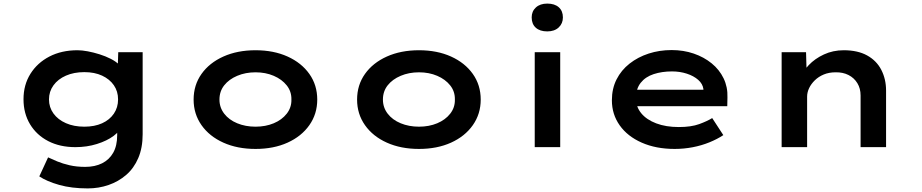

<svg xmlns="http://www.w3.org/2000/svg" viewBox="-20 -820 5138 1070"><path d="M469 230Q379 230 310 210.5Q241 191 199 163L248 57Q269 67 299 79.5Q329 92 368 101Q407 110 455 110Q509 110 549 90Q589 70 611 31Q633 -8 633 -66V-126L657 -121Q650 -90 613 -62.5Q576 -35 520 -17.5Q464 0 400 0Q314 0 249 -33.5Q184 -67 147.5 -127.5Q111 -188 111 -267Q111 -347 149.5 -408.5Q188 -470 255.5 -505Q323 -540 412 -540Q437 -540 469 -534Q501 -528 534.5 -517.5Q568 -507 597.5 -492Q627 -477 645.5 -458Q664 -439 664 -416L635 -408L639 -529H775V-72Q775 4 750.5 61Q726 118 683 155Q640 192 585 211Q530 230 469 230ZM450 -114Q507 -114 549 -133Q591 -152 614.5 -186.5Q638 -221 638 -266Q638 -311 614.5 -345Q591 -379 549 -398.5Q507 -418 450 -418Q392 -418 347.5 -398.5Q303 -379 278 -344.5Q253 -310 253 -266Q253 -222 278 -187.5Q303 -153 347.5 -133.5Q392 -114 450 -114Z M1404 10Q1303 10 1225 -25Q1147 -60 1103 -122.5Q1059 -185 1059 -265Q1059 -346 1103 -408Q1147 -470 1225 -505Q1303 -540 1404 -540Q1505 -540 1582.5 -505Q1660 -470 1704 -408Q1748 -346 1748 -265Q1748 -185 1704 -122.5Q1660 -60 1582.5 -25Q1505 10 1404 10ZM1404 -114Q1460 -114 1505.5 -133Q1551 -152 1578 -186.5Q1605 -221 1604 -265Q1605 -310 1578 -344Q1551 -378 1505.5 -397.5Q1460 -417 1404 -417Q1348 -417 1302 -397.5Q1256 -378 1229.5 -344.5Q1203 -311 1203 -265Q1203 -221 1229.5 -186.5Q1256 -152 1302 -133Q1348 -114 1404 -114Z M2315 10Q2214 10 2136 -25Q2058 -60 2014 -122.5Q1970 -185 1970 -265Q1970 -346 2014 -408Q2058 -470 2136 -505Q2214 -540 2315 -540Q2416 -540 2493.5 -505Q2571 -470 2615 -408Q2659 -346 2659 -265Q2659 -185 2615 -122.5Q2571 -60 2493.5 -25Q2416 10 2315 10ZM2315 -114Q2371 -114 2416.5 -133Q2462 -152 2489 -186.5Q2516 -221 2515 -265Q2516 -310 2489 -344Q2462 -378 2416.5 -397.5Q2371 -417 2315 -417Q2259 -417 2213 -397.5Q2167 -378 2140.5 -344.5Q2114 -311 2114 -265Q2114 -221 2140.5 -186.5Q2167 -152 2213 -133Q2259 -114 2315 -114Z M2960 0V-529H3102V0ZM3030 -645Q2989 -645 2966 -665.5Q2943 -686 2943 -723Q2943 -757 2966.5 -778.5Q2990 -800 3030 -800Q3071 -800 3094 -779.5Q3117 -759 3117 -723Q3117 -689 3093.5 -667Q3070 -645 3030 -645Z M3740 10Q3636 10 3556.5 -25Q3477 -60 3433.5 -121.5Q3390 -183 3390 -261Q3390 -326 3416 -377.5Q3442 -429 3488.5 -465.5Q3535 -502 3595 -521.5Q3655 -541 3723 -541Q3789 -541 3846 -521.5Q3903 -502 3946 -467Q3989 -432 4012.5 -383.5Q4036 -335 4034 -277L4033 -228H3496L3473 -320H3916L3900 -302V-324Q3896 -353 3871 -375Q3846 -397 3807.5 -409.5Q3769 -422 3725 -422Q3669 -422 3623 -407Q3577 -392 3550.5 -358.5Q3524 -325 3524 -272Q3524 -225 3553.5 -189Q3583 -153 3637 -132.5Q3691 -112 3763 -112Q3832 -112 3877 -128.5Q3922 -145 3949 -162L4011 -67Q3978 -45 3934 -27Q3890 -9 3840.5 0.5Q3791 10 3740 10Z M4336 0V-529H4472L4476 -389L4435 -381Q4453 -421 4487 -457Q4521 -493 4571.5 -516.5Q4622 -540 4682 -540Q4760 -540 4812.5 -511Q4865 -482 4891.5 -430.5Q4918 -379 4918 -315V0H4776V-288Q4776 -327 4758 -356.5Q4740 -386 4708.5 -402Q4677 -418 4636 -417Q4600 -417 4571 -405Q4542 -393 4521 -372.5Q4500 -352 4489 -328.5Q4478 -305 4478 -282V0H4407Q4375 0 4357 0Q4339 0 4336 0Z"/></svg>

Font: Lexend Tera SemiBold
Style: Regular
Weight: 600
Version: Version 1.007